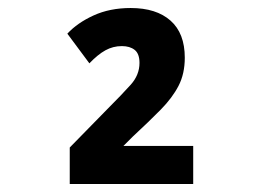

<svg xmlns="http://www.w3.org/2000/svg" viewBox="-20 -875 640 479"><path d="M154 -416V-507L247 -602Q284 -639 306 -663.5Q328 -688 328 -718Q328 -741 316 -750.5Q304 -760 284 -760Q262 -760 243 -749.5Q224 -739 203 -717L148 -791Q173 -818 213.5 -836.5Q254 -855 306 -855Q370 -855 405.5 -823.5Q441 -792 441 -731Q441 -691 425.5 -661Q410 -631 381 -601.5Q352 -572 311 -534L288 -511H462V-416Z"/></svg>

Font: Noto Sans Mono ExtraBold
Style: Regular
Weight: 800
Designer: Monotype Design Team
Foundry: Monotype Imaging Inc.
Version: Version 2.014